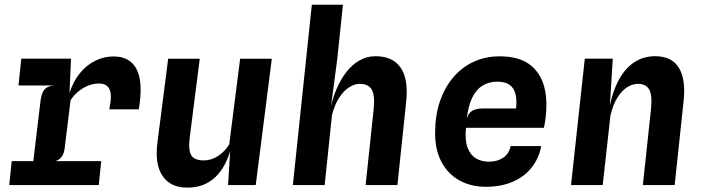

<svg xmlns="http://www.w3.org/2000/svg" viewBox="-20 -800 3040 830"><path d="M20 0 30.5 -103.5H124L155 -362.5Q159 -396 171 -411.5Q183 -427 211.5 -430.5H60L72 -546.5H287L280.5 -398Q296.5 -448.5 325.5 -483.8Q354.5 -519 392 -537.5Q429.5 -556 470.5 -556Q543 -556 571.2 -499.5Q599.5 -443 580 -327.5H452.5Q465 -386.5 454 -412.8Q443 -439 407.5 -439Q382.5 -439 359 -429Q335.5 -419 316.2 -402.5Q297 -386 285 -366.5L260 -162.5Q257.5 -137.5 247 -122.8Q236.5 -108 219 -103.5H417.5L407 0Z M789.5 11Q717 11 682.8 -39.2Q648.5 -89.5 660.5 -184L707 -546H843.5L800 -204.5Q795.5 -165.5 800.8 -144.2Q806 -123 821.5 -114.8Q837 -106.5 861 -106.5Q894 -106.5 923.5 -126.2Q953 -146 971 -176L1018 -546H1155L1085.5 0H966L975 -146Q962.5 -105.5 942.5 -73Q917.5 -33.5 879.8 -11.2Q842 11 789.5 11Z M1246 0 1328 -779.5H1462.5L1438 -545.5L1411 -341Q1420 -380.5 1435 -415.5Q1453 -457.5 1478 -489.5Q1503 -521.5 1534.8 -539.2Q1566.5 -557 1603 -557Q1677 -557 1711.5 -508.2Q1746 -459.5 1736 -361.5L1698 0H1560.5L1595 -325Q1601.5 -388 1587 -412.8Q1572.5 -437.5 1534.5 -437.5Q1514.5 -437.5 1491.5 -424Q1468.5 -410.5 1448 -380.5Q1427.5 -350.5 1415 -302L1383.5 0Z M2081 7.5Q2015.5 7.5 1965.8 -20.2Q1916 -48 1888.2 -100.5Q1860.5 -153 1861 -226.5Q1861 -300.5 1881.5 -361Q1902 -421.5 1939 -465.2Q1976 -509 2027.2 -532.8Q2078.5 -556.5 2140 -556.5Q2228 -556.5 2276 -516.2Q2324 -476 2336.8 -406.2Q2349.5 -336.5 2331.5 -247.5H1994.5Q1989 -194 2001.2 -161.8Q2013.5 -129.5 2038 -115.2Q2062.5 -101 2092 -101Q2129 -101 2154.5 -117.5Q2180 -134 2187.5 -168.5H2319.5Q2309.5 -114.5 2277.5 -74.8Q2245.5 -35 2195.5 -13.8Q2145.5 7.5 2081 7.5ZM1998 -286Q2005 -312 2022.2 -321.5Q2039.5 -331 2064.5 -331H2211Q2215 -369.5 2208 -395.2Q2201 -421 2181.8 -434Q2162.5 -447 2129.5 -447Q2093 -447 2065.2 -429.5Q2037.5 -412 2020.5 -376.2Q2003.5 -340.5 1998 -286Z M2448.5 0 2508 -546.5H2629L2616.5 -345Q2629.5 -404.5 2651 -447Q2679 -502 2719.8 -529.5Q2760.5 -557 2812 -557Q2884.5 -557 2915 -506.5Q2945.5 -456 2935 -361.5L2896.5 0H2759L2794 -326.5Q2800.5 -388.5 2786.5 -413Q2772.5 -437.5 2737.5 -437.5Q2715.5 -437.5 2692.8 -424Q2670 -410.5 2650.5 -380.5Q2631 -350.5 2619 -302L2585.5 0Z"/></svg>

Font: Spline Sans Mono SemiBold
Style: Italic
Weight: 600
Italic angle: -4°
Monospace: yes
Version: Version 1.004